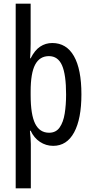

<svg xmlns="http://www.w3.org/2000/svg" viewBox="-20 -780 502 1040"><path d="M421 -269Q421 -136 381.5 -63Q342 10 268 10Q229 10 196.5 -11.5Q164 -33 146 -72H142Q144 -51 145.5 -33Q147 -15 147 0V240H65V-760H146V-544Q146 -505 143 -464H146Q168 -508 197.5 -527.5Q227 -547 263 -547Q340 -547 380.5 -476Q421 -405 421 -269ZM338 -268Q338 -376 316 -426Q294 -476 245 -476Q195 -476 170.5 -430Q146 -384 146 -285V-265Q146 -159 170.5 -110Q195 -61 246 -61Q283 -61 303 -89.5Q323 -118 330.5 -165Q338 -212 338 -268Z"/></svg>

Font: Noto Sans Lao ExtraCondensed
Style: Regular
Weight: 400
Width: 2
Designer: Monotype Design Team
Foundry: Monotype Imaging Inc.
Version: Version 2.004; ttfautohint (v1.8.4.7-5d5b)